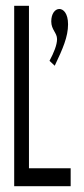

<svg xmlns="http://www.w3.org/2000/svg" viewBox="-20 -643 290 663"><path d="M29 0H224V-62H80V-623H29ZM169 -416C197 -475 215 -516 215 -559C215 -598 198 -612 185 -612C170 -612 157 -596 157 -569C157 -540 177 -530 177 -508C177 -488 166 -461 151 -433Z"/></svg>

Font: Inconsolata UltraCondensed Thin
Style: Regular
Weight: 100
Width: 1
Monospace: yes
Designer: Raph Levien, Cyreal, Brenton Simpson
Foundry: Raph Levien, Cyreal, Google
Version: Version 3.100